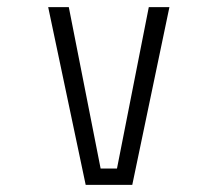

<svg xmlns="http://www.w3.org/2000/svg" viewBox="-20 -520 610 540"><path d="M398.5 -500H456.5L352 0H221L115.5 -500H173.5L263 -46H309Z"/></svg>

Font: League Mono Narrow UltraLight
Style: Regular
Weight: 200
Width: 3
Designer: Tyler Finck
Foundry: The League of Moveable Type / Tyler Finck
Version: Version 2.210